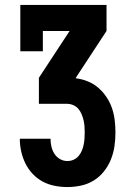

<svg xmlns="http://www.w3.org/2000/svg" viewBox="-20 -540 540 775"><path d="M252 215Q226 215 200.5 210Q175 205 152.5 193Q130 181 112 162Q94 143 82.5 119.5Q71 96 65.5 71Q60 46 60 20H184Q184 36 187.5 51.5Q191 67 199.5 80.5Q208 94 222 102Q236 110 252 110Q265 110 276.5 105Q288 100 296.5 90.5Q305 81 310 69Q315 57 317.5 45Q320 33 321 20.5Q322 8 322 -5Q322 -18 321 -31Q320 -44 317 -56Q314 -68 309 -80Q304 -92 295.5 -101.5Q287 -111 275 -116Q263 -121 250 -121H137V-226L261 -415H153V-333H62V-520H410V-415L286 -226V-224Q311 -221 334.5 -211.5Q358 -202 377 -185.5Q396 -169 410 -148Q424 -127 432 -103.5Q440 -80 443 -55Q446 -30 446 -5Q446 23 442 50.5Q438 78 427.5 104Q417 130 399.5 152Q382 174 358.5 188.5Q335 203 307.5 209Q280 215 252 215Z"/></svg>

Font: Iosevka Curly Slab Extrabold
Style: Regular
Weight: 800
Monospace: yes
Designer: Belleve Invis
Foundry: Belleve Invis
Version: Version 22.1.2; ttfautohint (v1.8.4)